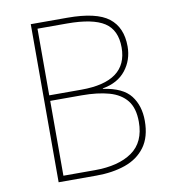

<svg xmlns="http://www.w3.org/2000/svg" viewBox="-81 -784 761 854"><g transform="rotate(-10 300.0 -357.0)"><path d="M115 0V-714H280Q411 -714 466.5 -671Q522 -628 522 -542Q522 -481 486 -435Q450 -389 381 -377V-375Q470 -362 505 -316.5Q540 -271 540 -203Q540 -130 507 -85Q474 -40 416.5 -20Q359 0 286 0ZM286 -388Q495 -388 495 -542Q495 -621 442.5 -655Q390 -689 274 -689H141V-388ZM283 -25Q390 -25 451.5 -68Q513 -111 513 -203Q513 -265 485.5 -299.5Q458 -334 406.5 -348.5Q355 -363 283 -363H141V-25Z"/></g></svg>

Font: Noto Sans Mono Thin
Style: Regular
Weight: 100
Designer: Monotype Design Team
Foundry: Monotype Imaging Inc.
Version: Version 2.014